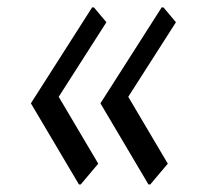

<svg xmlns="http://www.w3.org/2000/svg" viewBox="-20 -647 583 519"><path d="M417 -627H421.9L455.6 -586.9L326.7 -385.3L433.6 -204.6L386.2 -148.4H381.3L251.5 -367.7ZM229 -627H233.9L267.6 -586.9L138.7 -385.3L245.6 -204.6L198.2 -148.4H193.4L63.5 -367.7Z"/></svg>

Font: Gothica
Style: Book
Weight: 400
Designer: Wojciech Kalinowski "wmk69" (wmk69@o2.pl)
Foundry: Wojciech Kalinowski "wmk69" (wmk69@o2.pl)
Version: Version 2.1.0; 2021-05-14